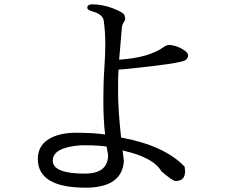

<svg xmlns="http://www.w3.org/2000/svg" viewBox="-20 -850 1040 888"><path d="M836 -58Q836 -13 793 -13Q792 -13 791 -13Q779 -13 727 -57Q689 -123 547 -154Q550 -130 553 -106Q545 18 376 18Q155 18 155 -115Q155 -174 203 -205Q251 -236 332 -236Q413 -236 466 -228Q458 -298 458 -383.5Q458 -469 462.5 -532.5Q467 -596 467 -647.5Q467 -699 460 -753Q456 -784 408 -797Q383 -804 384 -814V-815Q384 -829 405 -830Q455 -830 503.5 -811Q552 -792 555.5 -780Q559 -768 559 -762Q559 -756 552 -746.5Q545 -737 543.5 -720.5Q542 -704 537.5 -649Q533 -594 531 -574Q667 -583 735 -631Q749 -641 760 -642Q794 -642 830 -619Q850 -606 850 -594Q850 -582 838 -572Q819 -557 575 -532L528 -528Q526 -502 526 -424Q526 -346 540 -214Q741 -177 834 -79ZM353 -178Q224 -168 224 -107.5Q224 -47 372 -47Q479 -47 480 -132Q476 -152 473 -172Q436 -178 380 -178Z"/></svg>

Font: Sawarabi Mincho
Style: Regular
Weight: 400
Version: Version 1.00